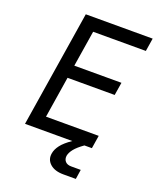

<svg xmlns="http://www.w3.org/2000/svg" viewBox="-167 -830 934 1133"><g transform="rotate(20 300.0 -263.5)"><path d="M56 0 172 -730H592L579 -648H248L212 -422H508L495 -341H199L158 -82H489L476 0H429Q391 27 373 49.5Q355 72 351 93Q348 115 360.5 129Q373 143 398 143H458L449 203H371Q316 203 286.5 176.5Q257 150 264 110Q268 84 288.5 57Q309 30 353 0Z"/></g></svg>

Font: JetBrains Mono NL
Style: Italic
Weight: 400
Italic angle: -9°
Monospace: yes
Designer: Philipp Nurullin, Konstantin Bulenkov
Foundry: JetBrains
Version: Version 2.305; ttfautohint (v1.8.4.7-5d5b)